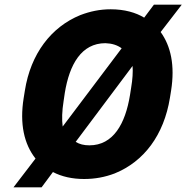

<svg xmlns="http://www.w3.org/2000/svg" viewBox="-20 -761 803 827"><path d="M82 -339C64 -227 84 -140 133 -78L38 46H159L208 -20C246 0 292 10 342 10C389 10 432 2 474 -14C600 -65 686 -179 712 -340L717 -371C734 -479 716 -562 672 -623L763 -741H643L601 -685C565 -707 516 -721 457 -721C410 -721 368 -712 326 -696C201 -645 112 -530 87 -370ZM254 -326 259 -360C279 -484 331 -575 434 -575C462 -574 485 -567 504 -553L250 -216C246 -245 247 -283 254 -326ZM306 -150 551 -477C553 -451 551 -419 545 -384L540 -352C520 -228 468 -135 365 -135C341 -135 322 -140 306 -150Z"/></svg>

Font: Asimov Pro
Style: UltObl
Weight: 900
Designer: Google
Version: Version 2.000980; 2014